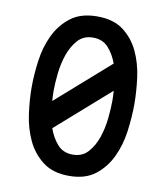

<svg xmlns="http://www.w3.org/2000/svg" viewBox="-84 -810 767 889"><g transform="rotate(10 300.0 -365.0)"><path d="M300 10Q224 10 176.5 -26.5Q129 -63 103 -118.5Q77 -174 68 -240Q59 -306 59 -365Q59 -424 68 -490Q77 -556 103.5 -611.5Q130 -667 177.5 -703.5Q225 -740 302 -740Q379 -740 426 -704Q473 -668 498.5 -613Q524 -558 532.5 -493Q541 -428 541 -370Q541 -309 532 -242Q523 -175 496.5 -119Q470 -63 423 -26.5Q376 10 300 10ZM300 -90Q345 -90 372 -120.5Q399 -151 413.5 -193.5Q428 -236 433 -284Q438 -332 438 -367Q438 -388 436 -414L186 -194Q201 -151 228 -120.5Q255 -90 300 -90ZM414 -538Q399 -580 372 -610Q345 -640 300 -640Q255 -640 228 -609.5Q201 -579 186.5 -536.5Q172 -494 167 -447Q162 -400 162 -366Q162 -344 164 -318Z"/></g></svg>

Font: Maple Mono Normal NL Medium
Style: Regular
Weight: 500
Monospace: yes
Designer: subframe7536
Version: Version 7.000